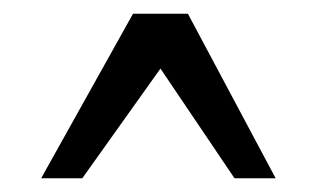

<svg xmlns="http://www.w3.org/2000/svg" viewBox="-20 -730 462 280"><path d="M174 -710H254L382 -470H322L214 -630L100 -470H40Z"/></svg>

Font: Raigarh
Style: Regular
Weight: 400
Designer: jaikishan Patel
Foundry: MagicType
Version: Version 1.000;FEAKit 1.0